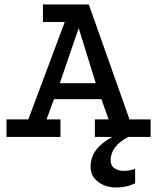

<svg xmlns="http://www.w3.org/2000/svg" viewBox="-20 -609 699 854"><path d="M9 0V-78H106L268 -511H171V-589H375L556 -78H650V0H402V-78H463L431 -168H220L187 -78H249V0ZM246 -239H406L330 -484ZM527 -22 551 0Q509 22 490.5 48Q472 74 472 105Q472 127 488.5 139Q505 151 532 151Q556 151 581 142V206Q561 216 540 220.5Q519 225 499 225Q450 225 416.5 200Q383 175 383 133Q383 83 418 45.5Q453 8 527 -22Z"/></svg>

Font: Podkova Medium
Style: Regular
Weight: 500
Designer: Ilya Yudin
Foundry: Cyreal (www.cyreal.org)
Version: Version 2.103